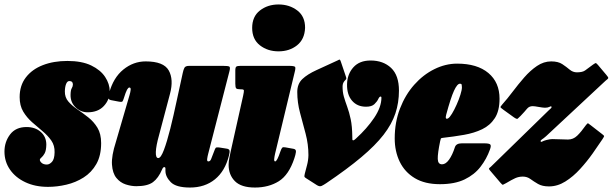

<svg xmlns="http://www.w3.org/2000/svg" viewBox="-53 -815 2745 860"><path d="M191.5 -132.5Q192.5 -163 176.8 -185.5Q161 -208 137.5 -227.5Q114 -247 90.5 -267.8Q67 -288.5 51 -315.2Q35 -342 35 -380Q35 -432 62.8 -468.2Q90.5 -504.5 138.8 -523.2Q187 -542 249 -542Q313.5 -542 355.5 -521.8Q397.5 -501.5 418 -470.2Q438.5 -439 438.5 -406Q438.5 -368.5 412.2 -340.2Q386 -312 339.5 -312Q308.5 -312 285.5 -334.2Q262.5 -356.5 263 -390Q263.5 -412 268.2 -419.5Q273 -427 273.5 -436Q273.5 -452 257.5 -452Q248.5 -452 243.2 -439.2Q238 -426.5 237.5 -406Q237 -379 253.2 -360.2Q269.5 -341.5 293.8 -325Q318 -308.5 342.5 -289.2Q367 -270 383.5 -242.8Q400 -215.5 400 -174Q400 -118 378.5 -80.2Q357 -42.5 321.5 -20Q286 2.5 244.2 12.2Q202.5 22 162 22Q104.5 22 60.5 1.2Q16.5 -19.5 -8.2 -55.2Q-33 -91 -33 -136Q-33 -179.5 -7.8 -212.8Q17.5 -246 66 -246Q104.5 -246 129.5 -224.2Q154.5 -202.5 154.5 -167Q154 -140.5 146.8 -127.8Q139.5 -115 132.5 -109.5Q125.5 -104 125.5 -99Q125.5 -92.5 133.8 -85.2Q142 -78 157 -78Q168.5 -78 179.8 -90Q191 -102 191.5 -132.5Z M436 -398.5Q454.5 -467 499.5 -503.5Q544.5 -540 599.5 -540Q680 -540 702.8 -499.5Q725.5 -459 708.5 -395L659.5 -210Q646 -162 645 -134.5Q644 -107 656 -107Q667.5 -107 681.2 -143.5Q695 -180 709.8 -238.8Q724.5 -297.5 738.5 -364L765.5 -488Q768.5 -502.5 773 -511.2Q777.5 -520 794.5 -520H945.5Q967.5 -520 973.5 -517.2Q979.5 -514.5 975 -497L879.5 -126Q876.5 -115 875 -103.5Q873.5 -92 880 -92Q888.5 -92 892.5 -102.2Q896.5 -112.5 906 -137Q910 -148.5 913 -152.5Q916 -156.5 932 -154L960.5 -149.5Q973.5 -148 975 -140.8Q976.5 -133.5 972.5 -118Q955 -48.5 909.8 -11.8Q864.5 25 798 25Q735.5 25 711.8 0.8Q688 -23.5 688 -50V-60Q688 -66.5 682.8 -66.5Q677.5 -66.5 673.5 -57Q656.5 -17 632 1Q607.5 19 557.5 19Q534.5 19 510 11Q485.5 3 468.2 -18.2Q451 -39.5 448.5 -78.2Q446 -117 466 -179L527.5 -390Q531 -401.5 532.2 -412.2Q533.5 -423 526.5 -423Q521.5 -423 516 -413.2Q510.5 -403.5 501 -373Q498.5 -365 495.8 -361Q493 -357 478 -360L444 -366.5Q433 -369 432.5 -376.2Q432 -383.5 436 -398.5Z M1076.5 -690Q1076.5 -741 1111.2 -768Q1146 -795 1194.5 -795Q1243.5 -795 1278.8 -768Q1314 -741 1313.5 -690Q1311.5 -639 1277.5 -612Q1243.5 -585 1194.5 -585Q1146 -585 1111.2 -612Q1076.5 -639 1076.5 -690ZM1266.5 -490 1179 -126Q1178 -121.5 1176.5 -113.2Q1175 -105 1175 -101Q1175 -92 1179.5 -92Q1188 -92 1202.5 -135.5Q1207.5 -150 1211.2 -153.5Q1215 -157 1225 -155L1261.5 -148.5Q1274 -146.5 1272.5 -134.2Q1271 -122 1265.5 -106Q1241 -31.5 1195.8 -3.2Q1150.5 25 1089 25Q1027.5 25 999.2 -3.5Q971 -32 971 -77Q971 -91.5 974.8 -110Q978.5 -128.5 981 -140L1036 -386Q1040 -404.5 1039.5 -409.8Q1039 -415 1027.5 -415H1024.5Q1009 -415 1005 -419.2Q1001 -423.5 1001 -440V-499Q1001 -513.5 1005.8 -516.8Q1010.5 -520 1024.5 -520H1240.5Q1265.5 -520 1268.8 -515.2Q1272 -510.5 1266.5 -490Z M1586.5 -337Q1547 -337 1523.8 -364Q1500.5 -391 1501.5 -438Q1502.5 -483 1529.8 -513.5Q1557 -544 1607 -544Q1663.5 -544 1698.8 -510.8Q1734 -477.5 1734 -409Q1734 -355 1718 -307Q1702 -259 1665 -211.2Q1628 -163.5 1565.2 -110.8Q1502.5 -58 1408.5 5.5Q1396.5 13.5 1387.5 17.8Q1378.5 22 1366 14L1317.5 -17Q1311 -21 1310.5 -24.2Q1310 -27.5 1312.5 -38Q1316.5 -54 1322.2 -75.2Q1328 -96.5 1328.5 -120Q1328.5 -168.5 1316 -215.8Q1303.5 -263 1291 -309.5Q1278.5 -356 1278.5 -403Q1278.5 -439 1301.2 -460.8Q1324 -482.5 1364.8 -501Q1405.5 -519.5 1459.5 -544.5Q1466.5 -548.5 1468.5 -548.2Q1470.5 -548 1473.5 -539.5L1495.5 -474.5Q1498.5 -466.5 1498.2 -463.2Q1498 -460 1493.5 -456Q1490 -453 1486 -446.5Q1482 -440 1481.5 -430Q1481 -404 1487.2 -382.2Q1493.5 -360.5 1502.2 -336.8Q1511 -313 1517.8 -281.2Q1524.5 -249.5 1525 -203.5Q1525.5 -197.5 1525.2 -193.8Q1525 -190 1526 -188Q1529 -182.5 1541.5 -194.5Q1590.5 -239 1623 -287.2Q1655.5 -335.5 1655.5 -378Q1655.5 -382.5 1651.5 -382.5Q1646.5 -382.5 1641.2 -371.2Q1636 -360 1624 -348.5Q1612 -337 1586.5 -337Z M1715 -195Q1715 -268 1738.8 -329.2Q1762.5 -390.5 1802.5 -435.5Q1842.5 -480.5 1892.5 -505.2Q1942.5 -530 1994.5 -530Q2084.5 -530 2134.5 -488Q2184.5 -446 2184.5 -373Q2184.5 -318.5 2163.5 -286Q2142.5 -253.5 2106.8 -236.2Q2071 -219 2025.2 -211Q1979.5 -203 1930 -197.5Q1923 -197 1921.5 -193.8Q1920 -190.5 1918.5 -182.5Q1907 -127 1907.8 -103Q1908.5 -79 1927 -79Q1943.5 -79 1958.5 -100Q1973.5 -121 1984.5 -155.5Q1990 -173 2015.5 -173H2116Q2138 -173 2143 -167.8Q2148 -162.5 2141.5 -145Q2126.5 -103 2099.2 -67.8Q2072 -32.5 2027.8 -11.2Q1983.5 10 1917.5 10Q1850 10 1805 -17Q1760 -44 1737.5 -90.5Q1715 -137 1715 -195ZM1953.5 -284.5Q1961 -288.5 1971.5 -305.8Q1982 -323 1992.2 -346Q2002.5 -369 2009.2 -390.5Q2016 -412 2016 -424Q2016 -431 2015 -435.5Q2014 -440 2007 -440Q1995 -440 1980.5 -408.5Q1966 -377 1945.5 -301Q1939.5 -278 1953.5 -284.5Z M2197 -347.5Q2219 -372 2243.5 -404.5Q2268 -437 2295 -468Q2322 -499 2352.2 -519.5Q2382.5 -540 2416 -540Q2447 -540 2465.5 -527.8Q2484 -515.5 2498.5 -503.2Q2513 -491 2531 -491Q2556.5 -491 2568.2 -499.8Q2580 -508.5 2603 -525.5Q2612.5 -532 2615 -532.5Q2617.5 -533 2625 -524.5L2662.5 -480Q2672 -469 2671.5 -465.5Q2671 -462 2659 -453L2393 -205Q2381.5 -195 2374.8 -190.8Q2368 -186.5 2368.5 -182.5Q2369.5 -177.5 2375.8 -181Q2382 -184.5 2395 -188Q2411 -192 2420 -192Q2439 -192 2457.2 -191Q2475.5 -190 2491 -190Q2514.5 -190 2532.2 -207Q2550 -224 2571.5 -254.5Q2578.5 -264 2581.5 -262.5Q2584.5 -261 2593 -254L2644.5 -214Q2653.5 -207.5 2652.8 -204.5Q2652 -201.5 2645.5 -191.5Q2627 -163.5 2601.5 -127.5Q2576 -91.5 2545.2 -57.8Q2514.5 -24 2479.2 -2Q2444 20 2406 20Q2376 20 2357 9Q2338 -2 2323 -13Q2308 -24 2289 -24Q2270.5 -24 2255 -17Q2239.5 -10 2213.5 5.5Q2202.5 11.5 2199.8 12.5Q2197 13.5 2189 4L2143 -50Q2136.5 -57.5 2137 -59.8Q2137.5 -62 2145.5 -68L2404.5 -320.5Q2410.5 -326 2414.8 -330Q2419 -334 2417 -337.5Q2415.5 -340.5 2407 -336Q2400.5 -332.5 2388 -332.5Q2379 -332.5 2360 -336Q2341 -339.5 2333 -339.5Q2317 -339.5 2307.5 -327.8Q2298 -316 2278.5 -295.5Q2269 -286 2265.5 -283.2Q2262 -280.5 2249.5 -289L2203 -322.5Q2191.5 -331 2189.2 -333.8Q2187 -336.5 2197 -347.5Z"/></svg>

Font: Besley* Condensed Fatface
Style: Italic
Weight: 900
Width: 3
Italic angle: -13°
Designer: Owen Earl
Foundry: indestructible type*
Version: Version 3.000; ttfautohint (v1.8.3)